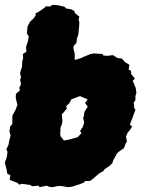

<svg xmlns="http://www.w3.org/2000/svg" viewBox="-35 -747 584 794"><path d="M206 22 182 27 170 26 158 21 129 27 125 21 98 23 90 18 55 13 44 17 39 10 5 -3 8 -22 -5 -29 -8 -47 -15 -74 -7 -97 -4 -119 -9 -129 0 -148 3 -165 9 -187 4 -203 7 -224 16 -234V-269L30 -294L37 -314L30 -342L31 -359L47 -373L45 -385L52 -399L48 -418L52 -426L48 -445L56 -471L57 -493L61 -508L59 -523L74 -533L73 -554L81 -578L84 -596L76 -609L79 -637L89 -657L104 -671L113 -684L111 -691L129 -701L148 -714L155 -721L171 -720L183 -727L207 -725L232 -719L238 -712L258 -709L272 -702L275 -693L293 -678L290 -666L293 -655L292 -635L289 -605L283 -587L281 -570L269 -556V-544L274 -526V-499L298 -506L316 -514L338 -523L352 -526L389 -524L391 -518L407 -516L432 -519L451 -507L469 -505L481 -491L500 -479L497 -459L506 -455L508 -440L523 -422L514 -413L526 -384L529 -363L525 -350V-332L518 -324L520 -301L525 -293L513 -260L502 -232L511 -224L503 -210L492 -197L486 -182L490 -162L484 -152L478 -135L457 -120L449 -113L442 -100L433 -83L430 -73L418 -61L397 -47L394 -41L374 -29L351 -9L338 1L316 2L312 8L294 15L263 25L245 27L224 23ZM252 -170 266 -174 277 -177 287 -180 293 -187 302 -196 296 -204 301 -213 307 -221 313 -239 311 -250 309 -258 312 -269 313 -277 315 -286 324 -300 328 -306 322 -314 317 -321 323 -329 327 -337 318 -340 312 -343 303 -346 296 -350 286 -346 278 -343 268 -339 261 -337 257 -330 252 -321 238 -307 242 -299 235 -291 230 -284 221 -275V-268L222 -260L223 -249L222 -237L219 -228L215 -220V-207L214 -195L215 -184L223 -174L229 -166L240 -168Z"/></svg>

Font: Winky Rough Black
Style: Italic
Weight: 900
Italic angle: -8.97852°
Designer: Simon Atzbach
Foundry: typofactur
Version: Version 1.206; ttfautohint (v1.8.4.7-5d5b)